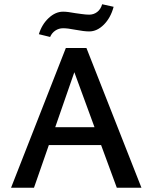

<svg xmlns="http://www.w3.org/2000/svg" viewBox="-20 -884 718 904"><path d="M456 -201H210L140 0H32L290 -658H387L646 0H530ZM425 -285 330 -544 240 -285ZM163 -723Q177 -769 209 -799Q241 -829 277 -829Q298 -829 335 -822Q343 -821 364 -818Q385 -815 400 -815Q421 -815 437.5 -827.5Q454 -840 461 -864L515 -852Q501 -800 469 -768Q437 -736 400 -736Q376 -736 334 -744Q299 -751 277 -751Q257 -751 240.5 -740Q224 -729 216 -710Z"/></svg>

Font: Ysabeau Semibold
Style: Regular
Weight: 600
Designer: Christian Thalmann (Catharsis Fonts)
Version: Version 0.003